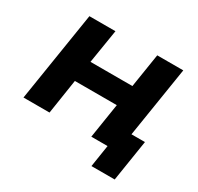

<svg xmlns="http://www.w3.org/2000/svg" viewBox="-181 -921 1349 1309"><g transform="rotate(30 494.0 -266.0)"><path d="M688 173 715 0H590L613 -151H922L871 173ZM53 0 165 -705H370L327 -439H657L699 -705H904L792 0H587L630 -273H300L258 0Z"/></g></svg>

Font: Nunito Sans 7pt SemiExpanded Black
Style: Italic
Weight: 900
Width: 6
Italic angle: -9°
Designer: Vernon Adams
Foundry: Vernon Adams
Version: Version 3.101;gftools[0.9.27]